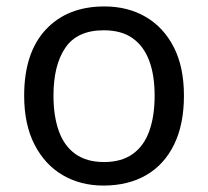

<svg xmlns="http://www.w3.org/2000/svg" viewBox="-20 -566 645 596"><path d="M551 -269Q551 -180 520.5 -117.5Q490 -55 434 -22.5Q378 10 301 10Q230 10 174.5 -22.5Q119 -55 87 -117.5Q55 -180 55 -269Q55 -402 122 -474Q189 -546 304 -546Q377 -546 432.5 -513.5Q488 -481 519.5 -419.5Q551 -358 551 -269ZM146 -269Q146 -206 162.5 -159.5Q179 -113 214 -88Q249 -63 303 -63Q357 -63 392 -88Q427 -113 443.5 -159.5Q460 -206 460 -269Q460 -333 443 -378Q426 -423 391.5 -447.5Q357 -472 302 -472Q220 -472 183 -418Q146 -364 146 -269Z"/></svg>

Font: lmalayalam15
Style: Book
Weight: 400
Designer: Jelle Bosma - Monotype Design Team
Foundry: Monotype Imaging Inc.
Version: Version 2.003